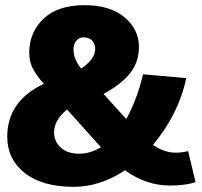

<svg xmlns="http://www.w3.org/2000/svg" viewBox="-20 -711 779 742"><path d="M736 -6 737 -8Q700 6 637 6Q544 6 463 -53Q367 11 265 11Q143 11 75.5 -42.5Q8 -96 8 -183Q8 -320 149 -387Q119 -422 106 -448Q93 -474 93 -507Q93 -586 148 -638.5Q203 -691 307 -691Q406 -691 461.5 -644Q517 -597 517 -530Q517 -472 483.5 -429Q450 -386 380 -348L468 -251Q509 -325 533 -424L700 -409Q670 -269 571 -151Q615 -121 658 -121Q684 -121 707 -127ZM306 -566V-567Q286 -567 275 -553.5Q264 -540 264 -520Q264 -482 294 -446Q348 -483 348 -522Q348 -540 337 -553Q326 -566 306 -566ZM189 -200V-199Q189 -165 214.5 -141Q240 -117 286 -117Q329 -117 370 -142L239 -288Q189 -246 189 -200Z"/></svg>

Font: Martel Sans Heavy
Style: Regular
Weight: 900
Designer: Dan Reynolds and Mathieu Réguer
Foundry: Dan Reynolds and Mathieu Réguer
Version: Version 1.001;PS 001.001;hotconv 1.0.70;makeotf.lib2.5.58329